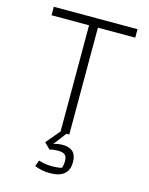

<svg xmlns="http://www.w3.org/2000/svg" viewBox="-123 -690 766 984"><g transform="rotate(15 260.0 -197.5)"><path d="M157 201 169 169Q204 180 240 180Q274 180 292 174Q298 159 298 137Q298 115 287.5 105Q277 95 252 95Q223 95 206 101L175 70L237 -4V-567H38V-612H482V-567H284V0H269L217 68Q239 60 266 60Q339 60 339 132Q339 217 238 217Q194 217 157 201Z"/></g></svg>

Font: Athiti Light
Style: Regular
Weight: 300
Designer: CadsonDemak Team
Foundry: CadsonDemak
Version: Version 1.033